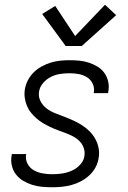

<svg xmlns="http://www.w3.org/2000/svg" viewBox="-20 -782 540 810"><path d="M201 8Q179 8 157 6Q135 4 115 -2.5Q95 -9 77.5 -19.5Q60 -30 47.5 -46Q35 -62 30 -83Q25 -104 29 -126Q29 -128 29.5 -129.5Q30 -131 30 -132H91Q91 -131 90.5 -130.5Q90 -130 90 -129Q87 -108 96.5 -90.5Q106 -73 123 -63.5Q140 -54 160 -50.5Q180 -47 201 -47Q221 -47 241.5 -50Q262 -53 282 -61.5Q302 -70 317.5 -86.5Q333 -103 336 -123Q339 -142 333 -158.5Q327 -175 315 -187Q303 -199 287.5 -207Q272 -215 256 -221Q240 -227 223.5 -233Q207 -239 191.5 -246.5Q176 -254 161.5 -262.5Q147 -271 134 -282.5Q121 -294 110.5 -307Q100 -320 93.5 -336Q87 -352 84.5 -369.5Q82 -387 85 -406Q88 -425 98 -444Q108 -463 123 -477.5Q138 -492 156.5 -502Q175 -512 194.5 -518Q214 -524 233.5 -526Q253 -528 273 -528Q294 -528 315 -526Q336 -524 355.5 -517.5Q375 -511 392 -500.5Q409 -490 420.5 -474Q432 -458 436.5 -437.5Q441 -417 437 -396Q437 -394 436.5 -392.5Q436 -391 436 -389H375Q375 -390 375.5 -391Q376 -392 376 -393Q379 -413 370.5 -430Q362 -447 346.5 -456.5Q331 -466 312 -469.5Q293 -473 273 -473Q254 -473 234 -470Q214 -467 195.5 -458Q177 -449 162.5 -432.5Q148 -416 145 -397Q141 -375 150.5 -356Q160 -337 176.5 -324.5Q193 -312 212.5 -304.5Q232 -297 251.5 -289.5Q271 -282 289.5 -273.5Q308 -265 325.5 -254Q343 -243 357.5 -228.5Q372 -214 382 -196Q392 -178 396 -157Q400 -136 396 -115Q393 -94 382.5 -75Q372 -56 356 -41.5Q340 -27 321 -17Q302 -7 281.5 -1.5Q261 4 241 6Q221 8 201 8ZM257 -588 158 -723 213 -757 297 -630 423 -762 470 -718 325 -588Z"/></svg>

Font: Iosevka SS04 Light
Style: Italic
Weight: 300
Italic angle: -9°
Monospace: yes
Designer: Belleve Invis
Foundry: Belleve Invis
Version: Version 19.0.0; ttfautohint (v1.8.4)